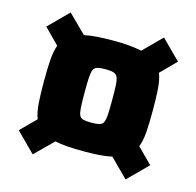

<svg xmlns="http://www.w3.org/2000/svg" viewBox="-102 -797 927 906"><g transform="rotate(15 361.5 -344.0)"><path d="M134 2 41 -91 114 -164Q102 -195 99 -239.5Q96 -284 96 -345Q96 -405 99 -448.5Q102 -492 113 -523L40 -597L134 -691L222 -604Q249 -610 283.5 -612.5Q318 -615 362 -615Q406 -615 440.5 -612Q475 -609 502 -603L590 -691L683 -598L610 -524Q622 -493 625 -449Q628 -405 628 -345Q628 -285 625 -240.5Q622 -196 610 -165L683 -92L588 3L500 -85Q474 -79 440 -76.5Q406 -74 362 -74Q318 -74 283 -76.5Q248 -79 222 -85ZM362 -214Q387 -214 401 -217.5Q415 -221 421 -233.5Q427 -246 428.5 -272.5Q430 -299 430 -345Q430 -390 428.5 -416Q427 -442 421 -454.5Q415 -467 401 -471Q387 -475 362 -475Q337 -475 323 -471Q309 -467 303.5 -454.5Q298 -442 296.5 -416Q295 -390 295 -345Q295 -299 296.5 -272.5Q298 -246 303.5 -233.5Q309 -221 323 -217.5Q337 -214 362 -214Z"/></g></svg>

Font: Saira SemiExpanded ExtraBold
Style: Regular
Weight: 800
Width: 6
Designer: Hector Gatti with collaboration of the Omnibus-Type team
Foundry: Omnibus-Type
Version: Version 1.101